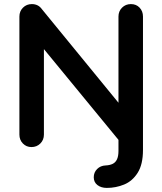

<svg xmlns="http://www.w3.org/2000/svg" viewBox="-20 -720 795 940"><path d="M503 200Q475 200 457 186Q439 172 439 148Q439 124 455.5 107.5Q472 91 497 90Q518 89 532 82Q546 75 553 59.5Q560 44 560 19V-54L566 -28L179 -499L195 -498V-61Q195 -35 177.5 -17.5Q160 0 134 0Q109 0 92 -17.5Q75 -35 75 -61V-639Q75 -665 92.5 -682.5Q110 -700 136 -700Q151 -700 163.5 -694Q176 -688 186 -674L578 -195L560 -187V-639Q560 -665 577.5 -682.5Q595 -700 621 -700Q647 -700 663.5 -682.5Q680 -665 680 -639V-50V14Q680 85 654 126Q628 167 587.5 183.5Q547 200 503 200Z"/></svg>

Font: Quicksand Variable Light
Style: Regular
Weight: 300
Designer: Andrew Paglinawan
Foundry: Andrew Paglinawan
Version: Version 3.004